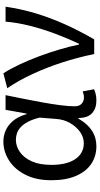

<svg xmlns="http://www.w3.org/2000/svg" viewBox="263 -860 610 1177"><g transform="rotate(-90 568.5 -272.0)"><path d="M260.5 13.4Q198.8 13.4 151.9 -18.1Q104.9 -49.7 78.3 -111.5Q51.6 -173.3 51.6 -262.3Q51.6 -355.7 85 -421.4Q118.3 -487.2 172.8 -522Q227.2 -556.8 289.6 -556.8Q324 -556.8 356.6 -542.7Q389.1 -528.7 415.6 -497.4Q442 -466 457 -414.2H460.1L483.2 -543.4H573.2Q562.2 -489.9 550.5 -431.1Q538.7 -372.4 528.4 -314.9Q518.1 -257.4 511.5 -206.8Q505 -156.3 505 -119.2Q505 -91.6 520.5 -77.3Q536 -62.9 558.7 -62.9Q568 -62.9 578.1 -65Q588.2 -67.1 596.3 -70.5L609.4 -1.1Q598.3 4.4 581 8.9Q563.8 13.4 539.7 13.4Q491.6 13.4 462.4 -13.5Q433.2 -40.4 433.3 -96.9H429.5Q366.8 13.4 260.5 13.4ZM279.1 -63.7Q315.3 -63.7 347.5 -86.5Q379.8 -109.3 402 -147.7Q424.1 -186.1 427.3 -232.1L435.5 -334.6Q424.5 -379.2 409 -407.7Q393.5 -436.2 375.3 -452.1Q357.1 -468.1 337.7 -474.1Q318.3 -480.1 299.5 -480.1Q260.2 -480.1 224.9 -455.7Q189.6 -431.4 167.7 -383.3Q145.8 -335.1 145.8 -263Q145.8 -168 181.2 -115.8Q216.7 -63.7 279.1 -63.7Z M825.1 0Q804.9 -99.9 773.8 -195.8Q742.7 -291.6 702.8 -377.8Q663 -464 615.8 -533L707.3 -556.8Q735.4 -512.7 762 -455.8Q788.7 -398.9 812 -336.2Q835.3 -273.4 853.7 -211.1Q872.2 -148.8 883.3 -93.2H888.3Q921.4 -162.9 949.7 -238.9Q978.1 -314.8 997.9 -392.5Q1017.7 -470.2 1023.9 -543.4H1115.5Q1101.5 -448.5 1075.1 -360.3Q1048.7 -272.1 1009.6 -184.2Q970.5 -96.2 915.1 0Z"/></g></svg>

Font: Shanggu Sans SC VF
Style: Regular
Weight: 250
Designer: GuiWonder
Version: Version 1.021